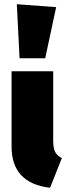

<svg xmlns="http://www.w3.org/2000/svg" viewBox="-20 -873 319 913"><path d="M218 20Q35 -2 35 -176V-534H233V-202Q233 -169 242 -151Q251 -133 274 -121ZM195 -596H73L60 -853L247 -839Z"/></svg>

Font: Trujillo Black
Style: Regular
Weight: 900
Designer: Fira Sans original fonts by bBox Type GmbH, Carrois Corporate GbR, & Edenspiekermann AG / Changes by Cristiano Sobral
Foundry: Fira Sans original fonts by bBox Type GmbH, Carrois Corporate GbR, & Edenspiekermann AG / Changes by Cristiano Sobral
Version: Version 4.301;July 28, 2020;FontCreator 13.0.0.2655 64-bit